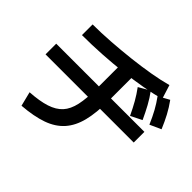

<svg xmlns="http://www.w3.org/2000/svg" viewBox="-181 -1041 1361 1361"><g transform="rotate(45 500.0 -360.5)"><path d="M148 -46Q243 -52 305 -72Q367 -92 402 -130.5Q437 -169 451.5 -235Q466 -301 466 -400V-682H587V-400Q587 -279 566 -195Q545 -111 497 -57Q449 -3 370 25Q291 53 175 62ZM38 -316V-423H922V-316ZM124 -702Q207 -702 301 -708.5Q395 -715 488 -725.5Q581 -736 665 -750.5Q749 -765 813 -783L846 -678Q780 -659 695.5 -644Q611 -629 515.5 -618Q420 -607 320 -601Q220 -595 124 -595ZM770 -431Q744 -486 719.5 -529Q695 -572 664 -614L747 -662Q779 -619 804 -573Q829 -527 854 -473ZM911 -484Q887 -540 863 -583.5Q839 -627 809 -668L891 -713Q923 -669 947.5 -623Q972 -577 995 -522Z"/></g></svg>

Font: M PLUS 1 Thin SemiBold
Style: Regular
Weight: 600
Version: Version 1.001